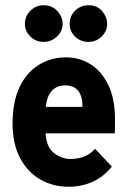

<svg xmlns="http://www.w3.org/2000/svg" viewBox="-20 -701 490 733"><path d="M243 12Q182 12 133.5 -16Q85 -44 56.5 -98Q28 -152 28 -230Q28 -312 54.5 -368Q81 -424 127.5 -453Q174 -482 232 -482Q284 -482 326 -455.5Q368 -429 393.5 -376.5Q419 -324 419 -245Q419 -234 419 -218Q419 -202 418 -192H154Q157 -139 186.5 -116.5Q216 -94 249 -94Q276 -94 299.5 -102.5Q323 -111 343 -133L407 -65Q376 -26 333.5 -7Q291 12 243 12ZM155 -293H295Q295 -375 228 -375Q198 -375 178.5 -355Q159 -335 155 -293ZM146 -541Q117 -541 96 -561.5Q75 -582 75 -610Q75 -639 96 -660Q117 -681 146 -681Q179 -681 199 -659Q219 -637 219 -610Q219 -582 197.5 -561.5Q176 -541 146 -541ZM318 -541Q288 -541 267 -561Q246 -581 246 -610Q246 -640 267 -660.5Q288 -681 318 -681Q351 -681 370 -658.5Q389 -636 389 -610Q389 -582 368 -561.5Q347 -541 318 -541Z"/></svg>

Font: Inconsolata SemiCondensed Black
Style: Regular
Weight: 900
Width: 4
Monospace: yes
Designer: Raph Levien, Cyreal, Brenton Simpson
Foundry: Raph Levien, Cyreal, Google
Version: Version 3.001; ttfautohint (v1.8.2.53-6de2)